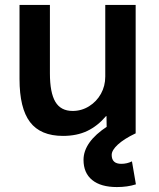

<svg xmlns="http://www.w3.org/2000/svg" viewBox="-20 -540 642 777"><path d="M235 10Q144 10 101.5 -46Q59 -102 59 -220V-520H182V-243Q182 -165 204 -128Q226 -91 274 -91Q310 -91 340.5 -110Q371 -129 388.5 -160.5Q406 -192 406 -230V-520H529V0H412L411 -70H409Q375 -30 333 -10Q291 10 235 10ZM453 217Q388 217 353 188.5Q318 160 318 107Q318 71 342 37Q366 3 415 -29L528 0Q482 22 457 45Q432 68 432 87Q432 123 471 123Q494 123 514 113L530 206Q496 217 453 217Z"/></svg>

Font: M PLUS 2 SemiBold
Style: Regular
Weight: 600
Designer: Coji Morishita
Foundry: UNDERFOREST DESIGN
Version: Version 1.001